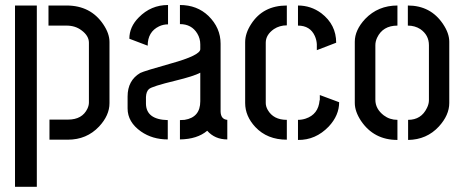

<svg xmlns="http://www.w3.org/2000/svg" viewBox="-20 -550 1826 756"><path d="M174.8 0V-79.1H248Q303.7 -79.1 324.2 -122.1Q330.1 -134.8 330.1 -146.5V-381.8Q330.1 -409.2 300.8 -430.7Q276.4 -449.2 242.2 -449.2H170.9V-528.3H242.2Q336.9 -528.3 386.7 -454.1Q411.1 -418 411.1 -384.8V-143.6Q411.1 -95.7 370.1 -51.8Q321.3 0 247.1 0ZM39.1 185.5V-528.3H125V185.5Z M482.4 -123Q482.4 -69.3 535.2 -32.2Q580.1 -1 640.6 -1V-77.1Q555.7 -79.1 554.7 -141.6V-168Q555.7 -189.5 566.4 -199.2Q578.1 -210 670.9 -232.4Q743.2 -250 768.6 -263.7V-151.4Q768.6 -87.9 707 -78.1Q697.3 -77.1 688.5 -77.1V-1Q756.8 -2 795.9 -35.2Q826.2 -1 875 -1V-78.1Q849.6 -80.1 848.6 -110.4V-377.9Q848.6 -440.4 800.8 -487.3Q755.9 -530.3 688.5 -530.3V-455.1Q734.4 -455.1 756.8 -418Q768.6 -398.4 768.6 -375V-356.4Q768.6 -332 652.3 -299.8Q547.9 -270.5 532.2 -262.7Q482.4 -233.4 482.4 -169.9ZM489.3 -397.5 561.5 -370.1Q561.5 -424.8 606.4 -446.3Q623 -454.1 641.6 -454.1V-530.3Q574.2 -530.3 526.4 -481.4Q489.3 -444.3 489.3 -397.5Z M945.3 -144.5Q945.3 -92.8 985.4 -49.8Q1032.2 0 1109.4 0V-78.1Q1056.6 -78.1 1034.2 -117.2Q1026.4 -130.9 1026.4 -144.5V-381.8Q1026.4 -413.1 1058.6 -435.5Q1081.1 -450.2 1109.4 -450.2V-528.3Q1015.6 -528.3 968.8 -455.1Q945.3 -418.9 945.3 -383.8ZM1153.3 -449.2Q1201.2 -449.2 1219.7 -408.2Q1226.6 -392.6 1227.5 -376V-352.5L1303.7 -381.8Q1303.7 -453.1 1245.1 -498Q1204.1 -528.3 1153.3 -528.3ZM1153.3 1Q1222.7 2 1274.4 -51.8Q1315.4 -95.7 1315.4 -147.5L1239.3 -175.8Q1239.3 -174.8 1239.3 -173.8Q1239.3 -172.9 1239.3 -169.9Q1239.3 -167 1239.3 -165Q1239.3 -163.1 1239.3 -160.6Q1239.3 -158.2 1239.3 -156.2L1238.3 -154.3Q1233.4 -99.6 1183.6 -83Q1168.9 -78.1 1153.3 -78.1Z M1377 -144.5V-385.7Q1377 -431.6 1418 -475.6Q1468.8 -528.3 1544.9 -528.3V-449.2Q1487.3 -449.2 1464.8 -401.4Q1458 -386.7 1458 -372.1V-157.2Q1458 -121.1 1491.2 -95.7Q1514.6 -78.1 1544.9 -78.1V1Q1452.1 1 1401.4 -74.2Q1377 -111.3 1377 -144.5ZM1586.9 1V-78.1Q1638.7 -78.1 1661.1 -125Q1668.9 -140.6 1668.9 -155.3V-372.1Q1668.9 -412.1 1634.8 -435.5Q1613.3 -449.2 1585.9 -449.2V-528.3Q1675.8 -528.3 1724.6 -455.1Q1749 -418.9 1749 -385.7V-144.5Q1749 -96.7 1708 -51.8Q1660.2 0 1586.9 1Z"/></svg>

Font: Post No Bills Colombo SemiBold
Style: Regular
Weight: 600
Designer: Kosala Senevirathne, Siva Puranthara, Lasantha Premarathna, Tharique Azeez
Foundry: Mooniak
Version: Version 1.220 ; ttfautohint (v1.6)